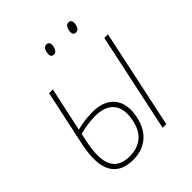

<svg xmlns="http://www.w3.org/2000/svg" viewBox="-200 -833 966 966"><g transform="rotate(-45 283.0 -350.0)"><path d="M189 10Q103 10 70 -48.5Q37 -107 62 -227L126 -527H153L102 -291Q122 -297 153 -301.5Q184 -306 212 -306Q294 -306 332 -259Q370 -212 353 -129Q338 -60 295 -25Q252 10 189 10ZM407 0 519 -527H545L433 0ZM90 -233Q65 -118 90 -66.5Q115 -15 189 -15Q243 -15 279 -44Q315 -73 327 -134Q341 -205 310 -243.5Q279 -282 208 -282Q183 -282 152 -277.5Q121 -273 97 -266ZM438 -647Q419 -647 419 -669Q419 -681 425.5 -695.5Q432 -710 447 -710Q466 -710 466 -688Q466 -675 459.5 -661Q453 -647 438 -647ZM280 -647Q262 -647 262 -669Q262 -681 268 -695.5Q274 -710 290 -710Q309 -710 309 -688Q309 -675 302 -661Q295 -647 280 -647Z"/></g></svg>

Font: Noto Sans SemiCondensed Thin
Style: Italic
Weight: 100
Width: 4
Italic angle: -12°
Designer: Monotype Design Team
Foundry: Monotype Imaging Inc.
Version: Version 2.013; ttfautohint (v1.8.4.7-5d5b)